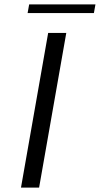

<svg xmlns="http://www.w3.org/2000/svg" viewBox="-20 -849 452 869"><path d="M198 -700H280L157 0H75ZM112 -829H412L405 -790H105Z"/></svg>

Font: Fahkwang Light
Style: Italic
Weight: 300
Italic angle: -10°
Version: Version 1.000; ttfautohint (v1.6)